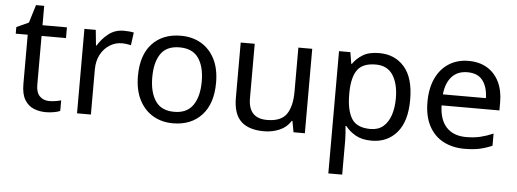

<svg xmlns="http://www.w3.org/2000/svg" viewBox="-55 -816 3266 1214"><g transform="rotate(5 1578.0 -209.5)"><path d="M264 -62Q284 -62 305 -65.5Q326 -69 339 -73V-6Q325 1 299 5.5Q273 10 249 10Q207 10 171.5 -4.5Q136 -19 114 -55Q92 -91 92 -156V-468H16V-510L93 -545L128 -659H180V-536H335V-468H180V-158Q180 -109 203.5 -85.5Q227 -62 264 -62Z M696 -546Q711 -546 728.5 -544.5Q746 -543 759 -540L748 -459Q735 -462 719.5 -464Q704 -466 690 -466Q649 -466 613 -443.5Q577 -421 555.5 -380.5Q534 -340 534 -286V0H446V-536H518L528 -438H532Q558 -482 599 -514Q640 -546 696 -546Z M1305 -269Q1305 -136 1237.5 -63Q1170 10 1055 10Q984 10 928.5 -22.5Q873 -55 841 -117.5Q809 -180 809 -269Q809 -402 876 -474Q943 -546 1058 -546Q1131 -546 1186.5 -513.5Q1242 -481 1273.5 -419.5Q1305 -358 1305 -269ZM900 -269Q900 -174 937.5 -118.5Q975 -63 1057 -63Q1138 -63 1176 -118.5Q1214 -174 1214 -269Q1214 -364 1176 -418Q1138 -472 1056 -472Q974 -472 937 -418Q900 -364 900 -269Z M1892 -536V0H1820L1807 -71H1803Q1777 -29 1731 -9.5Q1685 10 1633 10Q1536 10 1487 -36.5Q1438 -83 1438 -185V-536H1527V-191Q1527 -63 1646 -63Q1735 -63 1769.5 -113Q1804 -163 1804 -257V-536Z M2317 -546Q2416 -546 2476.5 -477Q2537 -408 2537 -269Q2537 -132 2476.5 -61Q2416 10 2316 10Q2254 10 2213.5 -13.5Q2173 -37 2150 -68H2144Q2146 -51 2148 -25Q2150 1 2150 20V240H2062V-536H2134L2146 -463H2150Q2174 -498 2213 -522Q2252 -546 2317 -546ZM2301 -472Q2219 -472 2185.5 -426Q2152 -380 2150 -286V-269Q2150 -170 2182.5 -116.5Q2215 -63 2303 -63Q2352 -63 2383.5 -90Q2415 -117 2430.5 -163.5Q2446 -210 2446 -270Q2446 -362 2410.5 -417Q2375 -472 2301 -472Z M2884 -546Q2953 -546 3002.5 -516Q3052 -486 3078.5 -431.5Q3105 -377 3105 -304V-251H2738Q2740 -160 2784.5 -112.5Q2829 -65 2909 -65Q2960 -65 2999.5 -74.5Q3039 -84 3081 -102V-25Q3040 -7 3000 1.5Q2960 10 2905 10Q2829 10 2770.5 -21Q2712 -52 2679.5 -113.5Q2647 -175 2647 -264Q2647 -352 2676.5 -415Q2706 -478 2759.5 -512Q2813 -546 2884 -546ZM2883 -474Q2820 -474 2783.5 -433.5Q2747 -393 2740 -321H3013Q3012 -389 2981 -431.5Q2950 -474 2883 -474Z"/></g></svg>

Font: Noto Sans Myanmar UI
Style: Regular
Weight: 400
Designer: Monotype Design Team
Foundry: Monotype Imaging Inc.
Version: Version 2.103; ttfautohint (v1.8.4.7-5d5b)